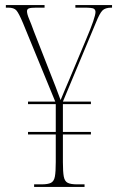

<svg xmlns="http://www.w3.org/2000/svg" viewBox="-20 -734 463 754"><path d="M114 0V-10H143Q168 -10 180 -16Q192 -22 195.5 -40.5Q199 -59 199 -98V-206H90V-216H199V-325H90V-335H197L70 -644Q54 -682 44.5 -693Q35 -704 12 -704H3V-714H155V-704H124Q101 -704 93.5 -701Q86 -698 86 -690Q86 -679 94.5 -659Q103 -639 113 -611L171 -463Q184 -431 197.5 -395.5Q211 -360 218 -341Q227 -363 235.5 -383Q244 -403 253 -424L318 -579Q355 -666 355 -687Q355 -695 349 -699.5Q343 -704 310 -704H276V-714H420V-704H418Q393 -704 382 -692.5Q371 -681 357 -646L227 -335H337V-325H227V-216H337V-206H227V-97Q227 -59 230.5 -40.5Q234 -22 246 -16Q258 -10 283 -10H312V0Z"/></svg>

Font: Noto Serif Display ExtraCondensed Thin
Style: Regular
Weight: 100
Width: 2
Designer: Monotype Design Team
Foundry: Monotype Imaging Inc.
Version: Version 2.009